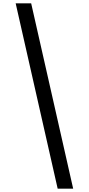

<svg xmlns="http://www.w3.org/2000/svg" viewBox="-20 -906 533 1152"><path d="M167 -886H74L326 226H419Z"/></svg>

Font: Noto Sans Kannada UI SemiCondensed Medium
Style: Regular
Weight: 500
Width: 4
Designer: Jelle Bosma - Monotype Design Team
Foundry: Monotype Imaging Inc.
Version: Version 2.005